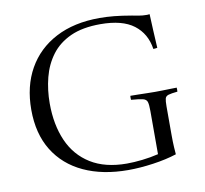

<svg xmlns="http://www.w3.org/2000/svg" viewBox="-80 -798 960 897"><g transform="rotate(-10 400.0 -349.5)"><path d="M447 -682Q362 -682 305 -656Q248 -630 214 -584.5Q180 -539 165 -480.5Q150 -422 150 -358Q150 -257 183.5 -180.5Q217 -104 285.5 -61.5Q354 -19 457 -19Q490 -19 530 -23.5Q570 -28 607 -37V-242Q607 -272 603 -285Q599 -298 582 -302Q565 -306 527 -309Q526 -319 527 -328Q542 -328 564 -327.5Q586 -327 608 -326.5Q630 -326 645 -326Q660 -326 680.5 -326.5Q701 -327 719.5 -327.5Q738 -328 747 -328Q748 -319 747 -309Q717 -306 704 -302Q691 -298 688 -287Q685 -276 685 -250V-115Q685 -81 686.5 -56.5Q688 -32 689 -22Q640 -6 577 3Q514 12 458 12Q337 12 247.5 -29.5Q158 -71 109 -150.5Q60 -230 60 -344Q60 -455 106.5 -537.5Q153 -620 240 -665.5Q327 -711 448 -711Q482 -711 517.5 -707.5Q553 -704 599 -696Q616 -693 632 -690Q648 -687 666 -687Q669 -687 672.5 -687Q676 -687 682 -688Q683 -656 685.5 -610Q688 -564 690 -527Q684 -526 680 -525.5Q676 -525 671 -525Q660 -599 605.5 -640.5Q551 -682 447 -682Z"/></g></svg>

Font: Castoro Titling
Style: Regular
Weight: 400
Version: Version 2.04